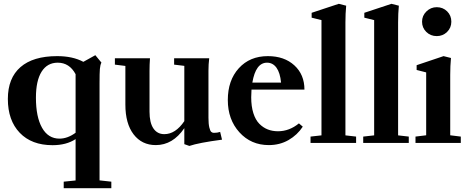

<svg xmlns="http://www.w3.org/2000/svg" viewBox="-20 -746 2450 1002"><path d="M312.5 236.3V202.1L374.5 195.8V-20Q326.2 11.7 254.4 11.7Q145 11.7 83 -53Q21 -117.7 21 -229.5Q21 -338.4 86.9 -395.8Q152.8 -453.1 278.3 -453.1Q359.4 -453.1 415 -423.3L477.5 -458L509.3 -419.4Q502.9 -406.7 501.2 -386Q499.5 -365.2 499.5 -313V195.3L561 202.1V236.3ZM290.5 -22.5Q332.5 -22.5 374.5 -53.2V-358.9Q342.3 -418.9 281.2 -418.9Q226.6 -418.9 197 -371.8Q167.5 -324.7 167.5 -236.3Q167.5 -135.7 199.5 -79.1Q231.4 -22.5 290.5 -22.5Z M793 11.2Q720.2 11.2 677.2 -44.9Q634.3 -101.1 634.3 -200.2V-401.9L579.6 -408.7V-441.9H762.7Q760.3 -407.7 760.3 -377V-163.1Q760.3 -106 780.5 -75.9Q800.8 -45.9 837.4 -45.9Q896 -45.9 941.9 -113.8V-402.3L888.7 -408.7V-441.9H1071.8Q1067.9 -410.6 1067.9 -377V-131.3Q1067.9 -99.1 1072.3 -81.1Q1076.7 -63 1082.3 -57.9Q1087.9 -52.7 1096.2 -52.7Q1114.7 -52.7 1128.9 -57.6L1138.7 -17.1Q1016.6 -1 968.3 15.6L941.9 6.3V-77.1Q881.8 11.2 793 11.2Z M1382.8 11.2Q1290 11.2 1229.5 -55.4Q1168.9 -122.1 1168.9 -224.1Q1168.9 -326.7 1226.3 -389.9Q1283.7 -453.1 1377.9 -453.1Q1463.4 -453.1 1516.1 -405Q1568.8 -356.9 1568.8 -278.3H1292.5Q1291 -258.8 1291 -238.3Q1291 -190.9 1302.2 -155.5Q1313.5 -120.1 1333.3 -100.1Q1353 -80.1 1377.2 -70.6Q1401.4 -61 1430.7 -61Q1489.7 -61 1540 -102.1L1560.1 -85Q1531.7 -41.5 1485.8 -15.1Q1439.9 11.2 1382.8 11.2ZM1373.5 -418.9Q1314.5 -418.9 1296.9 -314.9H1446.8Q1441.9 -366.2 1422.9 -392.6Q1403.8 -418.9 1373.5 -418.9Z M1600.6 0V-33.2L1657.7 -39.6V-641.1L1606.4 -653.8V-679.2L1748 -726.1L1786.6 -716.3Q1782.7 -676.3 1782.7 -629.4V-39.6L1838.4 -33.2V0Z M1875.5 0V-33.2L1932.6 -39.6V-641.1L1881.3 -653.8V-679.2L2022.9 -726.1L2061.5 -716.3Q2057.6 -676.3 2057.6 -629.4V-39.6L2113.3 -33.2V0Z M2259.3 -557.6Q2227.1 -557.6 2204.8 -579.3Q2182.6 -601.1 2182.6 -632.8Q2182.6 -664.1 2205.3 -686.3Q2228 -708.5 2259.3 -708.5Q2291.5 -708.5 2313.5 -686.8Q2335.4 -665 2335.4 -632.8Q2335.4 -601.1 2313.2 -579.3Q2291 -557.6 2259.3 -557.6ZM2148.4 0V-33.2L2204.1 -40V-368.2L2154.3 -380.9V-405.8L2294.9 -453.1L2333.5 -443.4Q2329.6 -401.9 2329.6 -355.5V-40L2384.8 -33.2V0Z"/></svg>

Font: Elstob 10pt
Style: Bold
Weight: 700
Designer: Peter S. Baker
Version: Version 1.015